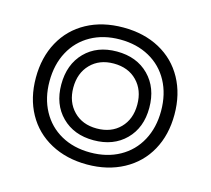

<svg xmlns="http://www.w3.org/2000/svg" viewBox="-89 -688 881 803"><g transform="rotate(15 351.0 -286.5)"><path d="M51 -286Q51 -374 88 -441.5Q125 -509 193 -546Q261 -583 351 -583Q441 -583 509 -546Q577 -509 614 -441.5Q651 -374 651 -286Q651 -198 614 -131Q577 -64 508.5 -27Q440 10 351 10Q262 10 193.5 -27Q125 -64 88 -131Q51 -198 51 -286ZM593 -286Q593 -359 563 -414.5Q533 -470 478 -500.5Q423 -531 351 -531Q279 -531 224.5 -500.5Q170 -470 140 -414.5Q110 -359 110 -286Q110 -214 140 -158.5Q170 -103 224.5 -72.5Q279 -42 351 -42Q423 -42 478 -72.5Q533 -103 563 -158.5Q593 -214 593 -286ZM161 -286Q161 -373 213 -426Q265 -479 351 -479Q437 -479 489.5 -426Q542 -373 542 -286Q542 -200 489.5 -147.5Q437 -95 351 -95Q266 -95 213.5 -147.5Q161 -200 161 -286ZM490 -286Q490 -349 452 -388Q414 -427 351 -427Q289 -427 251 -388Q213 -349 213 -286Q213 -224 251 -185Q289 -146 351 -146Q414 -146 452 -184.5Q490 -223 490 -286Z"/></g></svg>

Font: Kodchasan Light
Style: Regular
Weight: 300
Version: Version 1.000; ttfautohint (v1.6)